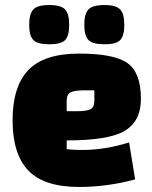

<svg xmlns="http://www.w3.org/2000/svg" viewBox="-20 -728 605 763"><path d="M245 -170V-135Q275 -132 305 -132Q398 -132 493 -162L517 -15Q405 15 295 15Q155 15 92.5 -50.5Q30 -116 30 -250Q30 -384 92.5 -449.5Q155 -515 294.5 -515Q434 -515 487 -477Q540 -439 540 -335Q540 -247 476.5 -208.5Q413 -170 245 -170ZM245 -327V-286H286Q322 -286 338.5 -293.5Q355 -301 355 -328V-369H314Q278 -369 261.5 -361.5Q245 -354 245 -327ZM176 -552Q129 -552 112.5 -569Q96 -586 96 -629.5Q96 -673 112.5 -690.5Q129 -708 175.5 -708Q222 -708 238.5 -690.5Q255 -673 255 -629.5Q255 -586 239 -569Q223 -552 176 -552ZM395 -552Q348 -552 331.5 -569Q315 -586 315 -629.5Q315 -673 331.5 -690.5Q348 -708 394.5 -708Q441 -708 457.5 -690.5Q474 -673 474 -629.5Q474 -586 458 -569Q442 -552 395 -552Z"/></svg>

Font: Myanmar Thuriya
Style: Regular
Weight: 400
Designer: Danh Hong
Foundry: Google Inc.
Version: Version 2.00 November 23, 2015